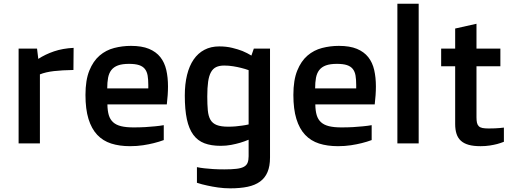

<svg xmlns="http://www.w3.org/2000/svg" viewBox="-20 -779 2797 1043"><path d="M81.1 -515.1H181.2L188 -459Q226.1 -483.9 273.4 -500Q320.8 -516.1 379.9 -519L378.9 -398.9Q317.9 -397.9 273.2 -392.8Q228.5 -387.7 196.8 -375V0H81.1Z M444.3 -263.2Q444.3 -343.8 465.3 -395.5Q486.3 -447.3 521 -477.1Q555.7 -506.8 600.1 -518.3Q644.5 -529.8 691.4 -529.8Q750.5 -529.8 789.3 -513.7Q828.1 -497.6 851.1 -468.5Q874 -439.5 883.3 -398.9Q892.6 -358.4 892.6 -309.6Q892.6 -286.6 890.9 -262.2Q889.2 -237.8 886.2 -211.9H563.5Q564 -177.2 571 -153.6Q578.1 -129.9 594.5 -115Q610.8 -100.1 637.9 -93.5Q665 -86.9 705.6 -86.9Q739.7 -86.9 769.5 -88.6Q799.3 -90.3 821.8 -92.8Q848.1 -95.2 869.6 -99.1V-18.1Q844.7 -8.8 815.4 -1.5Q790.5 4.9 757.3 10Q724.1 15.1 686.5 15.1Q628.9 15.1 584 0.7Q539.1 -13.7 508.1 -46.6Q477.1 -79.6 460.7 -132.8Q444.3 -186 444.3 -263.2ZM785.6 -298.8V-317.4Q785.6 -346.7 782 -368.4Q778.3 -390.1 767.1 -404.3Q755.9 -418.5 735.4 -425.3Q714.8 -432.1 680.7 -432.1Q644 -432.1 620.8 -423.6Q597.7 -415 584.7 -398.2Q571.8 -381.3 567.1 -356.4Q562.5 -331.5 562.5 -298.8Z M1049.8 128.9Q1067.4 132.8 1090.3 135.3Q1109.9 137.7 1137.5 139.4Q1165 141.1 1198.7 141.1Q1239.7 141.1 1265.4 137.9Q1291 134.8 1305.4 126.7Q1319.8 118.7 1325.2 104.7Q1330.6 90.8 1330.6 69.8V-20Q1308.6 -10.7 1284.2 -3.4Q1262.7 2.9 1235.6 8.1Q1208.5 13.2 1178.7 13.2Q1127.4 13.2 1090.6 -0.7Q1053.7 -14.6 1030 -46.9Q1006.3 -79.1 995.1 -131.3Q983.9 -183.6 983.9 -259.8Q983.9 -322.3 996.1 -371.8Q1008.3 -421.4 1032 -455.8Q1055.7 -490.2 1090.6 -508.5Q1125.5 -526.9 1170.9 -526.9Q1209.5 -526.9 1241.5 -519Q1273.4 -511.2 1296.9 -502Q1323.7 -490.7 1345.7 -477.1L1358.9 -515.1H1446.8V77.1Q1446.8 123.5 1433.3 155.5Q1419.9 187.5 1392.8 207.3Q1365.7 227.1 1325.2 235.6Q1284.7 244.1 1231 244.1Q1196.8 244.1 1164.6 239.5Q1132.3 234.9 1106.4 229Q1076.2 222.7 1049.8 213.9ZM1219.7 -90.8Q1240.2 -90.8 1260 -92.5Q1279.8 -94.2 1295.4 -96.7Q1314 -99.1 1330.6 -103V-397.9Q1311.5 -404.8 1289.6 -410.2Q1271 -415 1247.1 -418.9Q1223.1 -422.9 1197.8 -422.9Q1171.9 -422.9 1154.3 -414.6Q1136.7 -406.2 1126 -386.7Q1115.2 -367.2 1110.6 -335Q1106 -302.7 1106 -254.9Q1106 -210.9 1108.9 -179.7Q1111.8 -148.4 1123 -128.7Q1134.3 -108.9 1157.2 -99.9Q1180.2 -90.8 1219.7 -90.8Z M1573.7 -263.2Q1573.7 -343.8 1594.7 -395.5Q1615.7 -447.3 1650.4 -477.1Q1685.1 -506.8 1729.5 -518.3Q1773.9 -529.8 1820.8 -529.8Q1879.9 -529.8 1918.7 -513.7Q1957.5 -497.6 1980.5 -468.5Q2003.4 -439.5 2012.7 -398.9Q2022 -358.4 2022 -309.6Q2022 -286.6 2020.3 -262.2Q2018.6 -237.8 2015.6 -211.9H1692.9Q1693.4 -177.2 1700.4 -153.6Q1707.5 -129.9 1723.9 -115Q1740.2 -100.1 1767.3 -93.5Q1794.4 -86.9 1835 -86.9Q1869.1 -86.9 1898.9 -88.6Q1928.7 -90.3 1951.2 -92.8Q1977.5 -95.2 1999 -99.1V-18.1Q1974.1 -8.8 1944.8 -1.5Q1919.9 4.9 1886.7 10Q1853.5 15.1 1815.9 15.1Q1758.3 15.1 1713.4 0.7Q1668.5 -13.7 1637.5 -46.6Q1606.4 -79.6 1590.1 -132.8Q1573.7 -186 1573.7 -263.2ZM1915 -298.8V-317.4Q1915 -346.7 1911.4 -368.4Q1907.7 -390.1 1896.5 -404.3Q1885.3 -418.5 1864.7 -425.3Q1844.2 -432.1 1810.1 -432.1Q1773.4 -432.1 1750.2 -423.6Q1727.1 -415 1714.1 -398.2Q1701.2 -381.3 1696.5 -356.4Q1691.9 -331.5 1691.9 -298.8Z M2138.7 -758.8H2254.4V0H2138.7Z M2452.6 -418.9H2376.5V-515.1H2452.6V-624L2568.4 -649.9V-515.1H2698.2V-418.9H2568.4V-142.1Q2568.4 -124 2571 -112.3Q2573.7 -100.6 2580.8 -93.5Q2587.9 -86.4 2600.8 -83.7Q2613.8 -81.1 2634.3 -81.1Q2653.3 -81.1 2668.7 -81.8Q2684.1 -82.5 2694.8 -83.5Q2707.5 -84.5 2717.3 -85.9V-8.8Q2700.2 -2 2680.7 3.4Q2663.6 7.8 2640.6 11.5Q2617.7 15.1 2590.3 15.1Q2552.2 15.1 2526.1 7.8Q2500 0.5 2483.6 -14.4Q2467.3 -29.3 2460 -52Q2452.6 -74.7 2452.6 -105Z"/></svg>

Font: Doppio One
Style: Regular
Weight: 400
Designer: Szymon Celej
Foundry: Szymon Celej
Version: Version 1.002